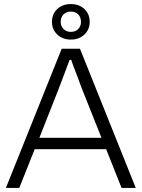

<svg xmlns="http://www.w3.org/2000/svg" viewBox="-20 -926 698 946"><path d="M9 0 284 -686H374L649 0H579L503 -191H151L75 0ZM174 -247H480L384 -488Q381 -496 375 -512Q369 -528 361.5 -548.5Q354 -569 345.5 -590.5Q337 -612 331 -631H323Q316 -612 306 -586Q296 -560 286.5 -534Q277 -508 269 -488ZM329 -731Q288 -731 262 -756Q236 -781 236 -818Q236 -857 262 -881.5Q288 -906 329 -906Q370 -906 396 -881.5Q422 -857 422 -818Q422 -781 396 -756Q370 -731 329 -731ZM329 -769Q352 -769 365.5 -783Q379 -797 379 -818Q379 -841 365.5 -855Q352 -869 329 -869Q307 -869 293 -855Q279 -841 279 -818Q279 -797 293 -783Q307 -769 329 -769Z"/></svg>

Font: Archivo SemiBold ExtraLight
Style: Regular
Weight: 250
Version: Version 2.001